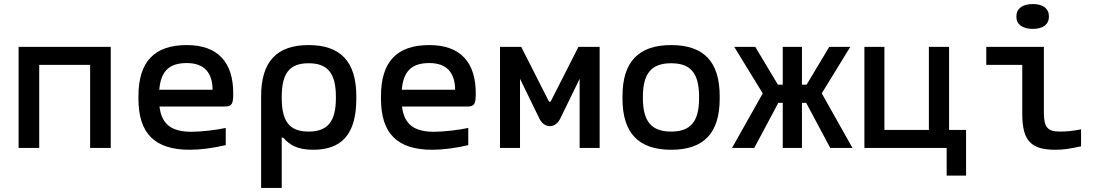

<svg xmlns="http://www.w3.org/2000/svg" viewBox="-20 -732 5440 950"><path d="M72 0H174V-411H426V0H528V-500H72Z M1134 -270C1134 -422 1060 -509 904 -509C744 -509 665 -427 665 -256V-244C665 -71 746 9 919 9C970 9 1034 1 1097 -14V-99C1053 -89 974 -80 928 -80C828 -80 780 -117 769 -205H1092C1128 -205 1134 -218 1134 -270ZM768 -288C776 -380 817 -420 904 -420C990 -420 1031 -373 1032 -288Z M1743 -244V-256C1743 -427 1665 -509 1507 -509C1349 -509 1272 -427 1272 -256V198H1374V-51H1381C1413 -16 1449 9 1529 9C1672 9 1743 -69 1743 -244ZM1374 -247V-253C1374 -370 1413 -419 1507 -419C1601 -419 1642 -370 1642 -253V-247C1642 -130 1601 -81 1507 -81C1413 -81 1374 -130 1374 -247Z M2334 -270C2334 -422 2260 -509 2104 -509C1944 -509 1865 -427 1865 -256V-244C1865 -71 1946 9 2119 9C2170 9 2234 1 2297 -14V-99C2253 -89 2174 -80 2128 -80C2028 -80 1980 -117 1969 -205H2292C2328 -205 2334 -218 2334 -270ZM1968 -288C1976 -380 2017 -420 2104 -420C2190 -420 2231 -373 2232 -288Z M2454 -500V0H2553V-342L2650 -143C2675 -96 2726 -96 2751 -143L2848 -342V0H2947V-500H2842L2706 -232C2704 -227 2697 -227 2695 -232L2559 -500Z M3060 -256V-244C3060 -73 3140 9 3301 9C3462 9 3541 -73 3541 -244V-256C3541 -427 3462 -509 3301 -509C3140 -509 3060 -427 3060 -256ZM3161 -247V-253C3161 -370 3204 -419 3301 -419C3397 -419 3439 -370 3439 -253V-247C3439 -130 3397 -81 3301 -81C3204 -81 3161 -130 3161 -247Z M3853 -500V-313H3829L3717 -500H3613L3754 -270L3602 0H3712L3831 -223H3853V0H3948V-223H3969L4088 0H4198L4046 -270L4187 -500H4083L3971 -313H3948V-500Z M4257 -500V0H4664V137H4760V-89H4676V-500H4576V-89H4356V-500Z M5226 -81C5165 -81 5145 -100 5145 -174V-500H4860V-411H5038V-169C5038 -33 5083 9 5203 9C5241 9 5273 4 5329 -8V-92C5289 -84 5256 -81 5226 -81ZM5009 -649C5009 -612 5038 -589 5091 -589C5141 -589 5170 -612 5170 -649V-651C5170 -689 5141 -712 5091 -712C5038 -712 5009 -689 5009 -651Z"/></svg>

Font: LT Wave Mono Medium
Style: Regular
Weight: 500
Designer: Daniel Lyons
Version: Version 2.5 (Glyphs App)